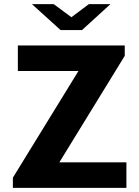

<svg xmlns="http://www.w3.org/2000/svg" viewBox="-20 -905 671 925"><path d="M239 -885 324 -822 408 -885H512L375 -760H272L134 -885ZM66 -686H581V-636L266 -123H589V0H42V-49L358 -563H66Z"/></svg>

Font: Chivo
Style: Bold
Weight: 700
Designer: Hector Gatti
Foundry: Omnibus-Type
Version: Version 1.007;PS 001.007;hotconv 1.0.88;makeotf.lib2.5.64775